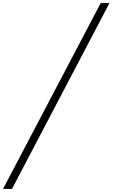

<svg xmlns="http://www.w3.org/2000/svg" viewBox="-36 -940 739 1260"><path d="M-16.2 300 625 -920H682.5L42.5 300Z"/></svg>

Font: Now Light
Style: Regular
Weight: 300
Designer: Alfredo Marco Pradil
Foundry: Alfredo Marco Pradil
Version: Version 1.002;PS 001.002;hotconv 1.0.88;makeotf.lib2.5.64775